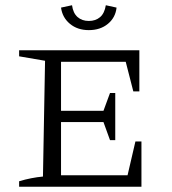

<svg xmlns="http://www.w3.org/2000/svg" viewBox="-20 -713 656 733"><path d="M319 -598Q276 -598 247 -622Q218 -646 213 -684L255 -693Q259 -663 276 -648Q293 -633 319 -633Q345 -633 362 -647.5Q379 -662 384 -693L425 -684Q421 -646 392 -622Q363 -598 319 -598ZM497 -173H520V0H53V-21Q76 -28 99 -32.5Q122 -37 144 -39L152 -481L53 -498V-521H512V-364H489L460 -477H213V-290H375L400 -358H420V-178H400L375 -247H213V-44H467Z"/></svg>

Font: Piazzolla SC Light
Style: Regular
Weight: 300
Designer: Juan Pablo del Peral
Foundry: Huerta Tipografica
Version: Version 1.330